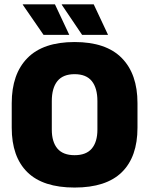

<svg xmlns="http://www.w3.org/2000/svg" viewBox="-20 -847 687 884"><path d="M323.5 16.5Q178 16.5 106 -54.2Q34 -125 34 -259V-372Q34 -506.5 106.5 -580Q179 -653.5 323.5 -653.5Q468 -653.5 540.5 -580Q613 -506.5 613 -372V-259Q613 -125 541 -54.2Q469 16.5 323.5 16.5ZM323.5 -132.5Q377 -132.5 402.8 -163.2Q428.5 -194 428.5 -250V-381.5Q428.5 -441.5 402.8 -473.5Q377 -505.5 323.5 -505.5Q270 -505.5 244.2 -473.5Q218.5 -441.5 218.5 -381.5V-250Q218.5 -194 244.2 -163.2Q270 -132.5 323.5 -132.5ZM233 -827 298.5 -687.5V-686.5H180.5L85 -825V-827ZM411.5 -827 477 -687.5V-686.5H358L264.5 -825V-827Z"/></svg>

Font: Anek Latin Medium ExtraBold
Style: Regular
Weight: 800
Version: Version 1.003